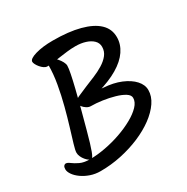

<svg xmlns="http://www.w3.org/2000/svg" viewBox="-159 -855 955 978"><g transform="rotate(-30 318.5 -366.0)"><path d="M134.3 -673Q134.3 -690.3 176.4 -702.6Q218.5 -714.9 278.6 -714.9Q371.7 -714.9 436.8 -697.6Q502 -680.3 536.3 -647.8Q570.7 -615.3 570.7 -567Q570.7 -525.4 545.7 -488.4Q520.7 -451.3 471 -421.8Q421.4 -392.3 347.6 -371.8L337.3 -381.2Q348.7 -381.5 360.3 -380.6Q371.9 -379.7 382.4 -378Q439.2 -374.5 482.6 -356.4Q526 -338.2 550.4 -311.3Q574.8 -284.4 574.8 -253.5Q574.8 -217.1 551.2 -182.4Q527.6 -147.7 486.9 -117.6Q446.1 -87.6 393.1 -65Q340 -42.5 279.7 -29.6Q219.5 -16.8 158 -16.8Q127 -16.8 99.4 -26.4Q71.8 -36 50.8 -51.1Q29.7 -66.2 18 -83.3Q6.3 -100.4 6.3 -114.4Q6.3 -127.5 11.2 -133.6Q16.1 -139.7 23.2 -139.7Q32.6 -139.7 46.6 -128.9Q60.6 -118.1 83.4 -107.2Q106.1 -96.3 141.5 -96.3Q184.2 -96.3 231.9 -105.3Q279.7 -114.2 324.8 -130Q369.9 -145.8 406.7 -166.4Q443.6 -186.9 465.7 -210.1Q487.8 -233.3 487.8 -257.5Q487.8 -274 467.3 -287Q446.9 -299.9 414.5 -309.1Q382.2 -318.4 346.1 -323.5Q310.1 -328.6 279.5 -328.6Q267.8 -328.6 255.6 -336.4Q243.4 -344.2 235.2 -355Q227 -365.7 227 -374.5Q227 -390.8 252.5 -402.4Q278.1 -414 310.7 -427.5Q337.2 -438.2 366.5 -450.4Q395.9 -462.5 422.1 -478.5Q448.3 -494.5 464.5 -514.9Q480.8 -535.4 480.8 -561.9Q480.8 -584.4 464.9 -600Q449 -615.7 422.6 -624Q396.1 -632.4 363.9 -632.4Q339 -632.4 314.8 -629.5Q290.5 -626.7 268.1 -623.4Q245.8 -620.2 226.2 -617.3Q206.5 -614.5 190.2 -614.5Q180.2 -614.5 170.6 -621.1Q161 -627.7 152.5 -637.7Q144.1 -647.7 139.2 -657.4Q134.3 -667 134.3 -673ZM216 -643.8Q223.1 -643.8 233.9 -635.5Q244.7 -627.3 255.2 -615.3Q265.7 -603.3 272.5 -590.3Q279.3 -577.3 279.3 -567.2Q279.3 -553.2 273 -521.5Q266.8 -489.9 255.7 -444.8Q244.7 -399.7 230.5 -345.4Q216.2 -291.1 199.9 -231.7Q180 -157.7 167.7 -125.3Q155.4 -93 147.4 -93Q141.4 -93 133.2 -98.7Q125 -104.4 116.8 -114.2Q108.7 -123.9 103.2 -135.9Q97.7 -147.8 97.7 -159.5Q97.7 -172.9 108 -207.1Q118.2 -241.2 133.1 -289.8Q148 -338.4 162.5 -394.1Q177.1 -449.8 187.3 -507.8Q197.6 -565.8 197.6 -618.4Q197.6 -631.1 201.4 -637.5Q205.3 -643.8 216 -643.8Z"/></g></svg>

Font: Kalam Variable Light
Style: Regular
Weight: 300
Designer: Lipi Raval, Jonny Pinhorn
Foundry: Indian Type Foundry
Version: Version 3.000